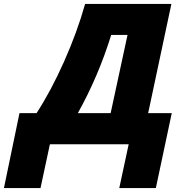

<svg xmlns="http://www.w3.org/2000/svg" viewBox="-125 -734 939 977"><path d="M481.9 223.1 529.8 0H128.9L81.1 223.1H-105L-25.9 -158.2H61Q134.8 -272 200.9 -420.4Q267.1 -568.8 308.1 -713.9H747.1L628.9 -158.2H749L668 223.1ZM523.9 -556.2H440.9Q375 -344.2 271 -158.2H438Z"/></svg>

Font: Open Sans Extrabold
Style: Italic
Weight: 800
Italic angle: -12°
Foundry: Ascender Corporation
Version: Version 1.10